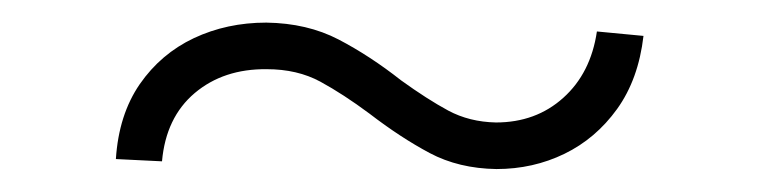

<svg xmlns="http://www.w3.org/2000/svg" viewBox="-20 -371 668 169"><path d="M82 -231Q84.5 -270 103 -296.9Q121.6 -323.7 150.6 -337.4Q179.7 -351.1 214.4 -351.1Q250.5 -350.6 278.1 -336.2Q305.7 -321.8 333 -300.3Q356 -283.7 374.5 -273.7Q393.1 -263.7 416.5 -263.2Q451.7 -263.2 475.8 -284.9Q500 -306.6 505.4 -343.3L546.4 -339.4Q542 -301.3 523.2 -275.1Q504.4 -249 476.8 -235.6Q449.2 -222.2 417 -222.2Q383.8 -222.7 358.2 -236.3Q332.5 -250 305.2 -271Q282.2 -288.1 262 -299.1Q241.7 -310.1 214.8 -310.1Q176.8 -310.5 151.4 -289.1Q126 -267.6 122.6 -229Z"/></svg>

Font: Inter Tight ExtraLight
Style: Regular
Weight: 250
Designer: Rasmus Andersson
Foundry: rsms
Version: Version 3.004